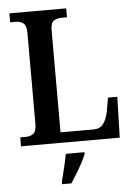

<svg xmlns="http://www.w3.org/2000/svg" viewBox="-61 -760 721 1027"><g transform="rotate(-5 299.0 -246.5)"><path d="M29 0V-48H59Q82 -48 99 -60Q116 -72 116 -114V-599Q116 -642 99 -654Q82 -666 57 -666H29V-714H334V-666H305Q279 -666 262.5 -654.5Q246 -643 246 -603V-56H423Q458 -56 476 -80Q494 -104 502 -144L515 -219H565L559 0ZM230 208Q238 176 248 136Q258 96 264 61H364V71Q356 92 341.5 119Q327 146 310.5 173Q294 200 280 221H230Z"/></g></svg>

Font: Noto Serif Tamil SemiCondensed SemiBold
Style: Italic
Weight: 600
Width: 4
Italic angle: -12°
Designer: Indian Type Foundry, Tom Grace, and the Monotype Design Team
Foundry: Monotype Imaging Inc.
Version: Version 2.003; ttfautohint (v1.8.4.7-5d5b)